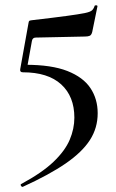

<svg xmlns="http://www.w3.org/2000/svg" viewBox="-20 -446 449 741"><path d="M78 -196Q179 -196 240 -172Q301 -148 329 -106Q357 -64 357 -9Q357 48 327 94.5Q297 141 234 184.5Q171 228 68 275Q64 276 61 271Q58 266 62 264Q142 221 186.5 178.5Q231 136 249 93.5Q267 51 267 8Q267 -74 216 -120.5Q165 -167 68 -167Q56 -167 58 -179L90 -357Q91 -364 93 -365.5Q95 -367 103 -368Q189 -378 237 -384.5Q285 -391 307 -395.5Q329 -400 335.5 -406.5Q342 -413 345 -423Q346 -426 351.5 -425.5Q357 -425 356 -421L336 -323Q333 -311 326.5 -308Q320 -305 308 -305L118 -301Q105 -301 103 -287L83 -176Z"/></svg>

Font: Cormorant SemiBold
Style: Regular
Weight: 600
Designer: Christian Thalmann (Catharsis Fonts)
Foundry: Catharsis Fonts
Version: Version 4.000